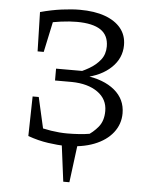

<svg xmlns="http://www.w3.org/2000/svg" viewBox="-57 -706 727 936"><g transform="rotate(5 306.5 -238.0)"><path d="M282 8Q247 8 198 1Q149 -6 99 -24L114 -80Q165 -66 207 -59.5Q249 -53 286 -53Q315 -53 344.5 -55Q374 -57 403 -62L379 -50Q413 -70 437.5 -100Q462 -130 462 -178Q462 -236 414 -270Q366 -304 287 -305H205V-363H352L293 -347Q333 -361 366.5 -380.5Q400 -400 421 -427Q442 -454 442 -492Q442 -547 403 -573Q364 -599 286 -599Q251 -599 209 -593.5Q167 -588 120 -577L103 -631Q158 -646 208 -652.5Q258 -659 296 -659Q368 -659 419 -640.5Q470 -622 497.5 -588Q525 -554 525 -506Q525 -442 476.5 -395.5Q428 -349 346 -333L348 -342Q441 -331 494 -287Q547 -243 547 -174Q547 -121 514.5 -79.5Q482 -38 423 -15Q364 8 282 8ZM99 -24 103 -218H133L177 -24ZM108 -439 103 -631H179L138 -439ZM288 183 262 -20H344L318 183Z"/></g></svg>

Font: Piazzolla 24pt
Style: Regular
Weight: 400
Designer: Juan Pablo del Peral
Foundry: Huerta Tipografica
Version: Version 2.005